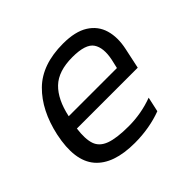

<svg xmlns="http://www.w3.org/2000/svg" viewBox="-125 -629 783 783"><g transform="rotate(-45 267.0 -237.0)"><path d="M244 10Q121 10 69 -51Q17 -112 44 -239Q69 -353 135.5 -418.5Q202 -484 323 -484Q393 -484 433.5 -458.5Q474 -433 487 -388.5Q500 -344 488 -288L469 -199H118Q111 -145 121.5 -114Q132 -83 168.5 -69.5Q205 -56 274 -56Q347 -56 414 -81L400 -17Q366 -4 326 3Q286 10 244 10ZM130 -258H408L417 -297Q429 -355 408 -386.5Q387 -418 311 -418Q230 -418 188.5 -378Q147 -338 130 -258Z"/></g></svg>

Font: Kanit Light
Style: Italic
Weight: 300
Italic angle: -12°
Designer: Katatrad Team
Foundry: CadsonDemak
Version: Version 2.000; ttfautohint (v1.8.3)